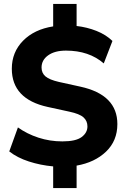

<svg xmlns="http://www.w3.org/2000/svg" viewBox="-20 -840 640 975"><path d="M250 115V5Q185 -1 126.5 -20Q68 -39 27 -71L71 -193Q117 -160 175 -141Q233 -122 297 -122Q365 -122 394.5 -144Q424 -166 424 -198Q424 -226 404 -244Q384 -262 332 -273L222 -297Q40 -337 40 -491Q40 -575 97 -633Q154 -691 250 -706V-820H369V-708Q422 -702 470 -683Q518 -664 551 -632L507 -518Q432 -583 315 -583Q258 -583 224.5 -559Q191 -535 191 -497Q191 -469 211 -452Q231 -435 279 -424L388 -400Q576 -359 576 -210Q576 -125 518.5 -70Q461 -15 369 1V115Z"/></svg>

Font: Nunito Sans ExtraBold
Style: Regular
Weight: 800
Designer: Vernon Adams
Foundry: Vernon Adams
Version: Version 3.101; ttfautohint (v1.8.4.7-5d5b);gftools[0.9.27]